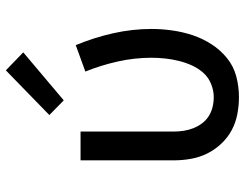

<svg xmlns="http://www.w3.org/2000/svg" viewBox="-108 -700 817 640"><g transform="rotate(-90 300.0 -380.5)"><path d="M296 8Q267 8 238.5 2.5Q210 -3 185 -16.5Q160 -30 140 -51.5Q120 -73 107.5 -98.5Q95 -124 90 -152.5Q85 -181 85 -210V-520H181V-210Q181 -193 183.5 -176.5Q186 -160 192 -144.5Q198 -129 208 -115.5Q218 -102 232 -93Q246 -84 262.5 -80Q279 -76 296 -76Q318 -76 340 -85Q362 -94 377 -111Q392 -128 401.5 -149Q411 -170 416.5 -192.5Q422 -215 424.5 -238Q427 -261 427 -284Q427 -340 414.5 -396Q402 -452 381 -504L469 -536Q494 -476 508.5 -412Q523 -348 523 -283Q523 -249 518 -214Q513 -179 502 -146Q491 -113 472 -83.5Q453 -54 426 -32Q399 -10 365 -1Q331 8 296 8ZM285 -576 236 -624 385 -769 445 -711Z"/></g></svg>

Font: Iosevka SS04 Medium Extended
Style: Regular
Weight: 500
Width: 7
Monospace: yes
Designer: Belleve Invis
Foundry: Belleve Invis
Version: Version 19.0.0; ttfautohint (v1.8.4)